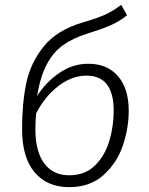

<svg xmlns="http://www.w3.org/2000/svg" viewBox="-20 -761 613 792"><path d="M511 -304Q511 -232 486.5 -160Q462 -88 406.5 -38.5Q351 11 265 11Q175 11 123 -50Q71 -111 71 -229Q71 -335 88.5 -418.5Q106 -502 160.5 -569.5Q215 -637 320 -668Q381 -686 412.5 -700Q444 -714 480 -741L504 -698Q475 -674 439 -658Q403 -642 339 -622Q279 -603 239 -574Q199 -545 172.5 -494.5Q146 -444 133 -365Q169 -422 224.5 -460Q280 -498 344 -498Q423 -498 467 -446.5Q511 -395 511 -304ZM449 -304Q449 -449 337 -449Q276 -449 220 -405.5Q164 -362 129 -293Q126 -263 126 -227Q126 -136 162.5 -87Q199 -38 265 -38Q332 -38 373 -79.5Q414 -121 431.5 -181.5Q449 -242 449 -304Z"/></svg>

Font: Fira Sans Light
Style: Italic
Weight: 300
Italic angle: -8°
Designer: bBox Type GmbH & Carrois Corporate GbR & Edenspiekermann AG
Foundry: bBox Type GmbH & Carrois Corporate GbR & Edenspiekermann AG
Version: Version 4.301